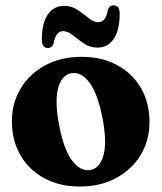

<svg xmlns="http://www.w3.org/2000/svg" viewBox="-20 -686 604 718"><path d="M285 -473.5Q361 -473.5 418.2 -442.5Q475.5 -411.5 507.2 -356.5Q539 -301.5 539 -229.5Q539 -160.5 506 -106.2Q473 -52 414.2 -20.2Q355.5 11.5 278.5 11.5Q202.5 11.5 145.5 -19.5Q88.5 -50.5 56.5 -105.5Q24.5 -160.5 24.5 -232.5Q24.5 -301 57.5 -355.5Q90.5 -410 149.2 -441.8Q208 -473.5 285 -473.5ZM319 -50.5Q354 -57.5 367.2 -106.8Q380.5 -156 363 -246Q345 -337 314 -378Q283 -419 245.5 -412Q210.5 -405 197.2 -356Q184 -307 201.5 -216Q219 -125 250.5 -84.2Q282 -43.5 319 -50.5ZM344.5 -508Q316 -508 293.5 -523.5Q271 -539 252.2 -554.2Q233.5 -569.5 215.5 -569.5Q188.5 -569.5 180.5 -523.5Q175 -506.5 158.5 -506.5Q136.5 -506.5 136.5 -538Q136.5 -600 158.8 -632Q181 -664 219.5 -664Q248 -664 270.5 -648.8Q293 -633.5 311.8 -618.2Q330.5 -603 348 -603Q376 -603 383 -649Q389 -666 405.5 -666Q427.5 -666 427.5 -634.5Q427.5 -572.5 405 -540.2Q382.5 -508 344.5 -508Z"/></svg>

Font: Fraunces 72pt Soft
Style: Bold
Weight: 700
Version: Version 1.000;[b76b70a41]